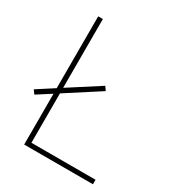

<svg xmlns="http://www.w3.org/2000/svg" viewBox="-172 -820 850 926"><g transform="rotate(30 253.0 -357.0)"><path d="M103 0H486V-25H129V-300L315 -420L300 -441L129 -331V-714H103V-314L10 -254L25 -233L103 -283Z"/></g></svg>

Font: Noto Sans Gurmukhi UI Thin
Style: Regular
Weight: 100
Designer: Jelle Bosma - Monotype Design Team
Foundry: Monotype Imaging Inc.
Version: Version 2.004